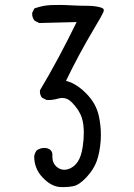

<svg xmlns="http://www.w3.org/2000/svg" viewBox="-20 -767 540 773"><path d="M190.9 -135.3V-143.6Q190.9 -164.1 168.9 -170.4Q163.6 -171.4 158.2 -171.4Q142.1 -171.4 127.9 -161.6Q119.6 -151.4 117.7 -137.2Q117.7 -88.4 150.9 -53.2Q183.6 -18.1 219.2 -14.2Q227.5 -13.7 235.4 -13.7Q255.4 -13.7 273.4 -17.1Q298.3 -21.5 327.4 -52.5Q356.4 -83.5 368.9 -116.9Q381.3 -150.4 385.3 -198.7Q386.2 -211.4 386.2 -224.6Q386.2 -260.3 378.4 -297.9Q367.7 -350.6 325.7 -392.1Q288.6 -429.2 251 -439.9L245.6 -441.4Q296.9 -547.9 358.9 -651.9Q388.7 -701.2 396.5 -719.2Q397.9 -722.7 397.9 -726.1Q397.9 -729.5 396 -731.4Q392.1 -735.4 384.3 -737.3Q361.8 -743.7 330.3 -743.7Q298.8 -743.7 269.5 -745.4Q240.2 -747.1 221.4 -747.1Q202.6 -747.1 186.8 -746.6Q170.9 -746.1 153.1 -742.7Q135.3 -739.3 118.2 -732.9L109.9 -715.8Q109.4 -713.4 109.4 -711.4Q109.4 -695.3 120.1 -683.1L137.7 -674.3L288.6 -678.2Q252 -603.5 215.8 -535.9Q179.7 -468.3 141.1 -403.8Q140.6 -401.4 140.6 -399.4Q140.6 -383.8 149.4 -373.5L167 -364.7Q171.4 -364.3 175.8 -364.3Q194.3 -364.3 215.8 -370.6Q223.6 -372.6 230.5 -372.6Q252 -372.6 268.6 -355.5Q299.3 -324.7 309.6 -292Q317.4 -267.6 317.4 -232.4Q317.4 -205.6 313 -176.3Q307.1 -136.2 292.5 -115.2Q278.3 -93.8 254.4 -85.9Q246.1 -83.5 238.8 -83.5Q222.7 -83.5 209 -94.7Q190.9 -109.9 190.9 -135.3Z"/></svg>

Font: Bakudai
Style: Light
Weight: 300
Version: Version 1.48